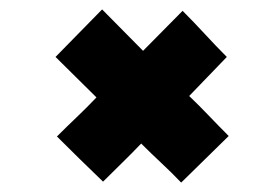

<svg xmlns="http://www.w3.org/2000/svg" viewBox="-20 -388 565 408"><path d="M284 -280Q306 -302 326 -322.5Q346 -343 368 -365Q392 -341 415.5 -315.5Q439 -290 462 -267Q443 -247 422.5 -226Q402 -205 382 -184Q403 -164 423.5 -142.5Q444 -121 466 -99L365 0Q345 -21 323 -41.5Q301 -62 280 -83Q261 -63 240 -42.5Q219 -22 199 -2Q174 -26 149.5 -50Q125 -74 101 -98Q122 -119 143 -139Q164 -159 185 -181L98 -267L197 -368Z"/></svg>

Font: Reem Kufi Fun SemiBold
Style: Regular
Weight: 600
Designer: Khaled Hosny
Version: Version 1.005